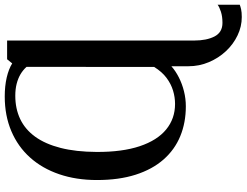

<svg xmlns="http://www.w3.org/2000/svg" viewBox="-135 -658 1040 810"><g transform="rotate(-90 385.0 -253.0)"><path d="M718 247Q678 247 640.8 229.2Q603.5 211.5 574.2 180.2Q545 149 527.8 108.2Q510.5 67.5 510.5 21.5V-50Q491 -32.5 463.5 -18.5Q436 -4.5 404.8 3.2Q373.5 11 341.5 11Q272.5 11 215.5 -12.5Q158.5 -36 117 -83.2Q75.5 -130.5 53 -200.8Q30.5 -271 30.5 -364Q30.5 -451.5 55 -523.2Q79.5 -595 125.5 -646.2Q171.5 -697.5 236.8 -725.2Q302 -753 383 -753Q426.5 -753 462.5 -744.8Q498.5 -736.5 522.5 -721.5L540 -743H619V46Q619 98.5 636.2 132Q653.5 165.5 693.5 165.5Q720.5 165.5 740.5 159Q760.5 152.5 770 145V238.5Q762.5 241.5 750.5 244.2Q738.5 247 718 247ZM351.5 -34.5Q380 -34.5 408 -43Q436 -51.5 461.5 -70.5Q487 -89.5 507.5 -122.5L508 -661Q494.5 -676 476.8 -686.5Q459 -697 436.2 -702.8Q413.5 -708.5 386 -708.5Q331.5 -708.5 287.8 -687.8Q244 -667 213.2 -624.5Q182.5 -582 166 -517.5Q149.5 -453 149 -365.5Q148.5 -257.5 173.2 -183.5Q198 -109.5 243.8 -72Q289.5 -34.5 351.5 -34.5Z"/></g></svg>

Font: Merriweather 48pt
Style: Regular
Weight: 400
Version: Version 2.100